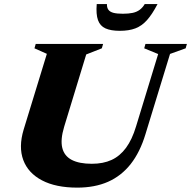

<svg xmlns="http://www.w3.org/2000/svg" viewBox="-20 -886 918 922"><path d="M288 -277Q269.5 -215.5 279 -176.2Q288.5 -137 324.5 -118.2Q360.5 -99.5 421 -99.5Q475.5 -99.5 515.8 -118Q556 -136.5 585.2 -176.2Q614.5 -216 633.5 -279.5L739.5 -626.5L672.5 -654L678.5 -675H877.5L871.5 -654L796.5 -627L678.5 -241.5Q652.5 -155.5 607.8 -98.5Q563 -41.5 499.2 -13.2Q435.5 15 351 15Q248 15 181.5 -20Q115 -55 91.8 -117.5Q68.5 -180 93.5 -263.5L205 -627.5L145.5 -654L151.5 -675H475L469 -654L394 -624.5ZM570 -820Q597.5 -820 617.2 -824.2Q637 -828.5 651 -839Q665 -849.5 675 -866.5H736.5Q711 -817.5 686 -789.5Q661 -761.5 630.2 -749.8Q599.5 -738 555.5 -738Q512 -738 486.2 -749.8Q460.5 -761.5 450.5 -789.5Q440.5 -817.5 444.5 -866.5H493.5Q493 -849 500.8 -838.8Q508.5 -828.5 525.5 -824.2Q542.5 -820 570 -820Z"/></svg>

Font: Newsreader 24pt ExtraBold
Style: Italic
Weight: 800
Italic angle: -17°
Designer: Hugues Gentile
Foundry: Production Type
Version: Version 1.003